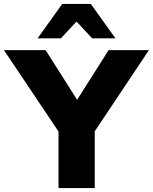

<svg xmlns="http://www.w3.org/2000/svg" viewBox="-63 -961 781 981"><path d="M236 0V-289L-43 -705H170L331 -451L492 -705H698L421 -290V0ZM129 -765 255 -941H401L527 -765H408L328 -851L248 -765Z"/></svg>

Font: Mulish Black
Style: Regular
Weight: 900
Designer: Vernon Adams
Foundry: Vernon Adams
Version: Version 3.603; ttfautohint (v1.8.3)